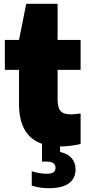

<svg xmlns="http://www.w3.org/2000/svg" viewBox="-20 -760 464 1010"><path d="M283 -392.5V-240.5Q283 -208.5 289.8 -191Q296.5 -173.5 311.8 -166Q327 -158.5 354.5 -158.5Q368 -158.5 404 -163V-2.5Q381 3 352.2 6.8Q323.5 10.5 297.5 10.5H296V39.5Q335.5 48 356.5 71.5Q377.5 95 377.5 131.5Q377.5 178 342.8 204Q308 230 236.5 230Q189 230 147 216.5V140.5Q165 147 186.8 150.5Q208.5 154 225.5 154Q249.5 154 260.8 146.8Q272 139.5 272 122.5Q272 90 224.5 90H201V-3.5Q80 -45 80 -213V-392.5H5.5V-550H80L118 -740H283V-550H404V-392.5Z"/></svg>

Font: Encode Sans SemiCondensed Black
Style: Regular
Weight: 900
Width: 4
Designer: Multiple Designers
Foundry: Impallari Type
Version: Version 2.000